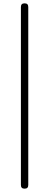

<svg xmlns="http://www.w3.org/2000/svg" viewBox="-20 -851 294 1148"><path d="M105 -277V255C105 270 112 277 127 277C142 277 149 270 149 255V-277V-809C149 -824 142 -831 127 -831C112 -831 105 -824 105 -809Z"/></svg>

Font: GenSenRounded2 TW L
Style: Regular
Weight: 300
Version: Version 2.100;PS 2.1;hotconv 16.6.51;makeotf.lib2.5.65220 DE